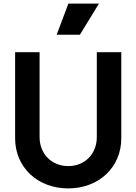

<svg xmlns="http://www.w3.org/2000/svg" viewBox="-20 -1035 758 1067"><path d="M424 -842 530 -1015H360L295 -842ZM359 12C530 12 654 -106 654 -266V-745H518V-273C518 -180 452 -112 359 -112C267 -112 200 -180 200 -273V-745H64V-266C64 -106 188 12 359 12Z"/></svg>

Font: Plus Jakarta Sans
Style: Bold
Weight: 700
Designer: Gumpita Rahayu
Foundry: Tokotype
Version: Version 2.071;gftools[0.9.30]